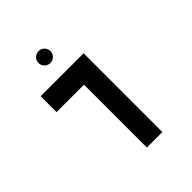

<svg xmlns="http://www.w3.org/2000/svg" viewBox="-212 -886 1010 1010"><g transform="rotate(-45 293.0 -381.0)"><path d="M290.5 0V-467.8H86.4V-585.9H405.8V0ZM246.1 -673.3Q228 -673.3 214.8 -686.3Q201.7 -699.2 201.7 -717.3Q201.7 -735.8 214.8 -748.8Q228 -761.7 246.1 -761.7Q264.6 -761.7 277.6 -748.8Q290.5 -735.8 290.5 -717.3Q290.5 -699.2 277.6 -686.3Q264.6 -673.3 246.1 -673.3Z"/></g></svg>

Font: CaskaydiaCove NFP SemiBold
Style: Regular
Weight: 600
Designer: Aaron Bell
Foundry: Saja Typeworks
Version: Version 2111.001; VTT 6.35;Nerd Fonts 3.1.1